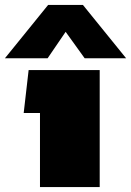

<svg xmlns="http://www.w3.org/2000/svg" viewBox="-61 -758 531 778"><path d="M-41 -522 134 -738H275L450 -522H282L205 -629L132 -522ZM101 0V-300H35L55 -474H343V0Z"/></svg>

Font: Kanit Black
Style: Regular
Weight: 900
Designer: Katatrad Team
Foundry: CadsonDemak
Version: Version 2.000; ttfautohint (v1.8.3)